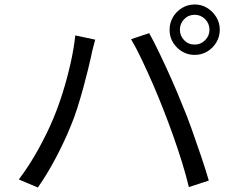

<svg xmlns="http://www.w3.org/2000/svg" viewBox="-20 -830 1040 857"><path d="M823 5Q811 -46 792.5 -105.5Q774 -165 752.5 -225.5Q731 -286 710 -339Q690 -391 664.5 -450Q639 -509 613 -563.5Q587 -618 565 -655L646 -682Q666 -646 692 -592Q718 -538 744.5 -478.5Q771 -419 792 -366Q813 -317 835.5 -254Q858 -191 878.5 -130Q899 -69 912 -24ZM149 7 64 -29Q111 -91 151.5 -164.5Q192 -238 218 -301Q240 -353 260 -417Q280 -481 295 -547.5Q310 -614 316 -672L405 -653Q401 -637 395.5 -617Q390 -597 387 -580Q382 -557 373 -520Q364 -483 352 -439Q340 -395 326 -350.5Q312 -306 296 -268Q268 -199 229.5 -126Q191 -53 149 7ZM849 -585Q803 -585 770 -618Q737 -651 737 -697Q737 -728 752 -753.5Q767 -779 792.5 -794.5Q818 -810 849 -810Q880 -810 905 -794.5Q930 -779 945.5 -753.5Q961 -728 961 -697Q961 -666 945.5 -640.5Q930 -615 905 -600Q880 -585 849 -585ZM849 -631Q876 -631 895.5 -650.5Q915 -670 915 -697Q915 -725 895.5 -744.5Q876 -764 849 -764Q821 -764 802 -744.5Q783 -725 783 -697Q783 -670 802 -650.5Q821 -631 849 -631Z"/></svg>

Font: Chocolate Classical Sans
Style: Regular
Weight: 400
Designer: 田海東、宇文滿月
Foundry: Moonlit Owen
Version: Version 1.001